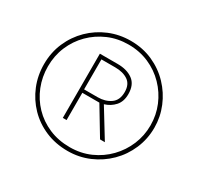

<svg xmlns="http://www.w3.org/2000/svg" viewBox="-154 -908 1140 1103"><g transform="rotate(30 416.0 -357.0)"><path d="M416 8Q336 8 269 -20.5Q202 -49 153 -99.5Q104 -150 77 -216Q50 -282 50 -357Q50 -435 79 -501.5Q108 -568 158.5 -617.5Q209 -667 275 -694.5Q341 -722 416 -722Q496 -722 563 -692Q630 -662 679 -610.5Q728 -559 755 -493.5Q782 -428 782 -357Q782 -282 753.5 -215.5Q725 -149 674.5 -99Q624 -49 557.5 -20.5Q491 8 416 8ZM416 -17Q489 -17 551 -44.5Q613 -72 659 -119.5Q705 -167 730.5 -228Q756 -289 756 -357Q756 -426 730.5 -487Q705 -548 659 -595.5Q613 -643 551 -670Q489 -697 416 -697Q344 -697 282.5 -670.5Q221 -644 174.5 -597.5Q128 -551 102 -489.5Q76 -428 76 -357Q76 -288 100.5 -226.5Q125 -165 170 -118Q215 -71 277.5 -44Q340 -17 416 -17ZM298 -143V-569H416Q478 -569 517 -540.5Q556 -512 556 -449Q556 -400 529.5 -370.5Q503 -341 463 -329L577 -143H545L436 -324H323V-143ZM412 -346Q462 -346 497 -370.5Q532 -395 532 -449Q532 -500 499 -522.5Q466 -545 414 -545H322V-346Z"/></g></svg>

Font: Noto Sans Thaana Thin
Style: Regular
Weight: 100
Designer: David Williams
Foundry: Google Inc.
Version: Version 3.001; ttfautohint (v1.8.4.7-5d5b)